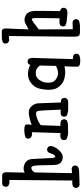

<svg xmlns="http://www.w3.org/2000/svg" viewBox="564 -1302 873 2040"><g transform="rotate(-90 1000.0 -282.5)"><path d="M52.7 127 33.2 117.2Q21.5 101.6 23.4 80.1L33.2 60.5Q62.5 44.9 101.6 50.8L107.4 -619.1Q72.3 -613.3 44.9 -630.9Q33.2 -644.5 35.2 -666L44.9 -685.5L64.5 -695.3H160.2Q193.4 -689.5 189.5 -638.7L185.5 -456.1Q216.8 -473.6 252.9 -464.8Q289.1 -456.1 308.1 -434.6Q327.1 -413.1 330.1 -378.9Q333 -344.7 335.4 -269Q337.9 -193.4 340.8 -160.6Q343.8 -127.9 357.9 -131.8Q372.1 -135.7 380.9 -157.2Q389.6 -178.7 401.4 -206.1Q417 -219.7 438.5 -217.8L458 -208Q469.7 -192.4 467.8 -170.9Q458 -127.9 420.9 -88.9Q383.8 -49.8 347.7 -51.8Q311.5 -53.7 292 -73.2Q272.5 -92.8 268.6 -119.1Q264.6 -145.5 264.6 -225.6Q264.6 -305.7 259.3 -349.1Q253.9 -392.6 226.6 -384.3Q199.2 -376 187.5 -347.7L179.7 46.9L231.4 43L251 52.7Q262.7 66.4 260.7 87.9L249 109.4Q227.5 121.1 201.7 122.1Q175.8 123 52.7 127Z M862.3 5.9Q823.2 5.9 790 -9.8Q778.3 -23.4 780.3 -45.9L790 -65.4Q811.5 -79.1 854.5 -73.2Q846.7 -295.9 839.4 -316.9Q832 -337.9 809.1 -335.4Q786.1 -333 755.4 -322.3Q724.6 -311.5 689.5 -286.1L681.6 -75.2Q716.8 -81.1 742.2 -65.4Q753.9 -51.8 752 -29.3L742.2 -9.8Q716.8 3.9 685.5 3.9Q654.3 3.9 616.2 4.9Q578.1 5.9 541 -11.7Q529.3 -25.4 531.2 -47.9L541 -67.4Q566.4 -83 605.5 -75.2L615.2 -379.9L584 -377.9L558.6 -389.6Q544.9 -405.3 546.9 -426.8L556.6 -446.3Q599.6 -461.9 647.5 -460Q695.3 -458 697.3 -440.4Q699.2 -422.9 693.4 -381.8Q734.4 -397.5 772 -406.2Q809.6 -415 838.9 -412.1Q868.2 -409.2 894.5 -378.9Q920.9 -348.6 921.9 -310.5Q922.9 -272.5 930.7 -71.3Q954.1 -75.2 969.7 -61.5Q981.4 -47.9 979.5 -25.4L969.7 -5.9Q956.1 3.9 940.4 5.9Z M1352.5 132.8Q1317.4 129.9 1312.5 111.8Q1307.6 93.8 1315.4 -33.2Q1270.5 -23.4 1231.9 -26.4Q1193.4 -29.3 1163.1 -42Q1132.8 -54.7 1108.4 -80.6Q1084 -106.4 1074.2 -136.7Q1064.5 -167 1065.4 -207Q1066.4 -247.1 1076.2 -292Q1085.9 -336.9 1115.2 -368.2Q1144.5 -399.4 1179.7 -412.1Q1214.8 -424.8 1256.3 -419.9Q1297.9 -415 1331.1 -395.5Q1331.1 -407.2 1338.9 -415Q1352.5 -426.8 1374 -424.8L1393.6 -415Q1409.2 -385.7 1403.3 -346.7L1391.6 56.6Q1418.9 52.7 1438.5 66.4Q1450.2 80.1 1448.2 101.6L1438.5 121.1Q1401.4 138.7 1352.5 132.8ZM1319.3 -124 1323.2 -293.9Q1294.9 -337.9 1246.1 -338.9Q1197.3 -339.8 1172.9 -304.2Q1148.4 -268.6 1143.6 -241.2Q1138.7 -213.9 1142.6 -182.6Q1146.5 -151.4 1168.9 -130.9Q1191.4 -110.4 1228 -103Q1264.6 -95.7 1319.3 -124Z M1673.8 130.9Q1636.7 129.9 1632.8 104Q1628.9 78.1 1629.9 30.3Q1630.9 -17.6 1636.7 -623L1593.8 -621.1Q1578.1 -623 1566.4 -632.8Q1554.7 -646.5 1556.6 -668L1566.4 -687.5Q1593.8 -699.2 1625 -699.2Q1656.2 -699.2 1687.5 -699.2Q1720.7 -698.2 1716.8 -646.5L1707 -415Q1740.2 -432.6 1770 -448.2Q1799.8 -463.9 1833.5 -454.6Q1867.2 -445.3 1884.3 -420.4Q1901.4 -395.5 1903.3 -347.2Q1905.3 -298.8 1901.4 -79.1Q1915 -79.1 1926.8 -69.3Q1938.5 -55.7 1936.5 -34.2L1926.8 -14.6Q1901.4 1 1870.1 -2.9Q1838.9 -6.8 1807.6 -8.8Q1776.4 -10.7 1749 -22.5Q1736.3 -36.1 1739.3 -57.6L1749 -77.1Q1772.5 -92.8 1825.2 -85Q1830.1 -341.8 1826.2 -363.3Q1822.3 -384.8 1806.2 -378.4Q1790 -372.1 1707 -305.7L1709 54.7L1786.1 52.7L1805.7 62.5Q1817.4 76.2 1815.4 97.7L1805.7 117.2Q1776.4 130.9 1741.7 130.9Q1707 130.9 1673.8 130.9Z"/></g></svg>

Font: JasonHandwriting4
Style: Regular
Weight: 400
Version: Version 1.01.21